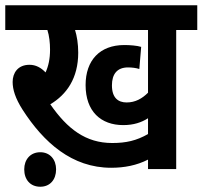

<svg xmlns="http://www.w3.org/2000/svg" viewBox="-20 -642 769 729"><path d="M649 -528H729V-622H0V-528H160C167 -506 170 -480 170 -453C170 -419 164 -391 153 -367C136 -385 116 -396 92 -396C47 -396 28 -364 28 -331C28 -302 38 -269 66 -225C146 -101 253 -5 402 -5C452 -5 499 -14 542 -36V0H649ZM461 -253C429 -253 405 -270 405 -318C405 -361 425 -386 466 -386C481 -386 497 -384 509 -380L516 -464C500 -469 473 -471 452 -471C359 -471 305 -413 305 -319C305 -219 363 -167 448 -167C487 -167 517 -177 542 -193V-133C498 -108 459 -99 406 -99C306 -99 236 -152 171 -246C233 -283 277 -345 277 -442C277 -476 272 -505 265 -528H542V-290C520 -268 494 -253 461 -253ZM72 1C72 40 95 67 133 67C170 67 193 40 193 1C193 -36 170 -64 133 -64C95 -64 72 -36 72 1Z"/></svg>

Font: Noto Sans Devanagari UI Condensed SemiBold
Style: Regular
Weight: 600
Width: 3
Designer: Jelle Bosma - Monotype Design Team
Foundry: Monotype Imaging Inc.
Version: Version 2.003